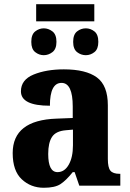

<svg xmlns="http://www.w3.org/2000/svg" viewBox="-20 -878 616 908"><path d="M187 10Q239 10 265.5 -7Q292 -24 324 -64H333L355 0H549V-56H546Q514 -56 502 -71Q490 -86 490 -126V-380Q490 -474 438 -512Q386 -550 282 -550Q199 -550 139 -525.5Q79 -501 79 -446Q79 -378 216 -378Q216 -486 271 -486Q324 -486 324 -374V-320L248 -317Q40 -310 40 -154Q40 -70 83 -30Q126 10 187 10ZM252 -64Q208 -64 208 -150Q208 -203 226 -230.5Q244 -258 291 -262L325 -265V-191Q325 -134 305 -99Q285 -64 252 -64ZM151 -777H426V-858H151ZM187 -617Q209 -617 228 -631.5Q247 -646 247 -680Q247 -715 228 -729.5Q209 -744 187 -744Q165 -744 146.5 -729.5Q128 -715 128 -680Q128 -646 146.5 -631.5Q165 -617 187 -617ZM386 -617Q408 -617 426.5 -631.5Q445 -646 445 -680Q445 -715 426.5 -729.5Q408 -744 386 -744Q363 -744 344.5 -729.5Q326 -715 326 -680Q326 -646 344.5 -631.5Q363 -617 386 -617Z"/></svg>

Font: Noto Serif SemiCondensed Extra
Style: Regular
Weight: 800
Width: 4
Designer: Monotype Design Team
Foundry: Monotype Imaging Inc.
Version: Version 1.002